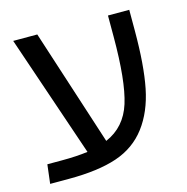

<svg xmlns="http://www.w3.org/2000/svg" viewBox="-88 -647 712 732"><g transform="rotate(-15 268.0 -281.5)"><path d="M401 -563H485V-481Q485 -344 467.5 -256.5Q450 -169 405 -109.5Q360 -50 286 -25Q212 0 96 0H22L31 -75H88Q146 -75 191 -81L27 -563H122L271 -103Q348 -136 374.5 -220.5Q401 -305 401 -480Z"/></g></svg>

Font: FiraGO Book
Style: Regular
Weight: 350
Designer: bBox Type
Foundry: bBox Type GmbH
Version: Version 1.001;PS 001.001;hotconv 1.0.88;makeotf.lib2.5.64775